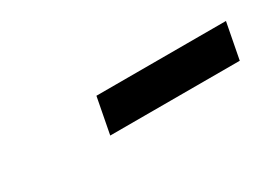

<svg xmlns="http://www.w3.org/2000/svg" viewBox="-10 -922 640 448"><g transform="rotate(-30 310.0 -698.0)"><path d="M577 -746H228L209.5 -649.5H558.5Z"/></g></svg>

Font: Monaspace Neon ExtraBold
Style: Italic
Weight: 800
Italic angle: -11°
Designer: Riley Cran & the Lettermatic Team
Foundry: Lettermatic
Version: Version 1.200 (Monaspace Neon)